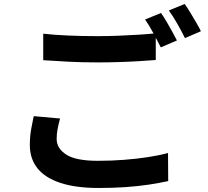

<svg xmlns="http://www.w3.org/2000/svg" viewBox="-20 -885 1040 959"><path d="M195.9 -716.7Q251.2 -710.5 320.3 -707.5Q389.5 -704.5 468.3 -704.5Q517.6 -704.5 569.9 -706.5Q622.2 -708.5 671.2 -711.6Q720.1 -714.7 758 -718.5V-585.3Q723.5 -582.5 673.9 -579.5Q624.3 -576.5 570.7 -574.9Q517.2 -573.3 469 -573.3Q390.8 -573.3 323.8 -576.7Q256.8 -580.1 195.9 -584.3ZM280 -293.1Q272.7 -266.6 267.9 -241.7Q263 -216.9 263 -191.5Q263 -143.3 311.4 -112.5Q359.7 -81.8 468.3 -81.8Q536.2 -81.8 599.4 -86.7Q662.6 -91.5 718.8 -100.2Q775 -108.8 819.2 -120.8L820.2 19.4Q776.6 29.2 722.5 37.3Q668.4 45.4 605.9 49.7Q543.4 53.9 473 53.9Q358.2 53.9 281.9 28.6Q205.5 3.4 167.2 -44.3Q129 -92.1 129 -160.8Q129 -204.4 135.8 -240.6Q142.7 -276.8 148.4 -304.9ZM784.1 -820.1Q797.1 -802.3 811.8 -777.2Q826.4 -752 840.3 -726.9Q854.2 -701.8 863.7 -682.9L783.2 -648.4Q767.6 -679.4 746.3 -719.1Q724.9 -758.8 704.7 -787.6ZM902.5 -865.2Q915.7 -846.5 931.1 -821.2Q946.4 -795.9 960.7 -771.3Q975.1 -746.7 983.5 -729L903.8 -694.7Q888.4 -726.4 866.1 -765.6Q843.9 -804.7 823.3 -832.7Z"/></svg>

Font: Noto Sans TC Thin
Style: Regular
Weight: 100
Designer: Ryoko NISHIZUKA 西塚涼子 (kana, bopomofo & ideographs); Paul D. Hunt (Latin, Greek & Cyrillic); Sandoll Communications 산돌커뮤니
Foundry: Adobe
Version: Version 2.004-H2;hotconv 1.0.118;makeotfexe 2.5.65603